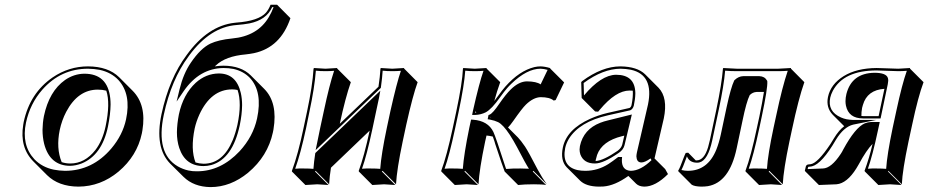

<svg xmlns="http://www.w3.org/2000/svg" viewBox="-20 -718 3902 807"><path d="M79.6 -205.1Q105.5 -326.7 201.2 -392.6Q269.5 -439 350.1 -439Q434.6 -438.5 480.5 -393.6L537.1 -336.9Q596.2 -277.8 578.6 -170.4Q577.6 -163.6 576.2 -157.2Q556.2 -62.5 478 3.4Q402.8 65.9 309.6 66.4Q226.1 65.9 177.7 18.1L121.1 -38.6Q62 -97.7 77.6 -193.4Q78.6 -199.7 79.6 -205.1ZM391.1 -341.3Q307.6 -341.3 258.3 -248Q239.7 -212.4 231 -171.4Q215.3 -94.7 239.3 -36.6Q256.3 -30.8 275.4 -30.8Q336.4 -30.8 380.9 -87.4Q411.1 -127 423.8 -187Q444.3 -284.2 426.8 -336.9Q410.2 -341.3 391.1 -341.3ZM334.5 -408.2Q432.1 -408.2 443.4 -305.2Q444.8 -292 444.8 -278.8Q444.3 -237.8 433.6 -185.1Q408.2 -65.4 322.8 -30.8Q298.3 -21.5 275.4 -21Q189.5 -21 165.5 -113.8Q158.7 -141.6 158.7 -172.4Q159.2 -202.1 164.6 -230Q186.5 -334.5 253.4 -381.8Q291 -407.7 334.5 -408.2ZM89.4 -203.1Q69.3 -108.4 124.5 -48.8Q156.7 -15.1 206.1 -4.9Q228.5 -0.5 252.9 0Q368.2 0 448.2 -94.2Q495.6 -150.4 509.8 -216.3Q532.2 -321.8 478 -381.3Q447.8 -413.6 399.4 -424.3Q376 -428.7 350.1 -429.2Q235.8 -429.2 157.7 -340.8Q106.4 -282.2 89.4 -203.1Z M658.7 -237.8Q691.4 -389.2 764.6 -486.8Q853 -609.4 965.3 -622.1Q969.7 -622.6 973.1 -623Q1066.9 -629.9 1098.1 -665Q1109.9 -679.2 1117.2 -698.2H1144.5L1200.7 -641.6Q1159.2 -518.6 1047.4 -494.6Q1030.3 -491.2 1012.7 -489.3Q928.2 -481.9 887.7 -443.4Q884.8 -440.4 882.8 -439Q901.4 -441.9 919.9 -441.9Q993.2 -441.4 1033.7 -401.4L1090.3 -344.7Q1148.4 -286.6 1129.4 -173.8Q1128.4 -167 1127 -161.6Q1105.5 -61.5 1022.9 7.8Q949.2 68.4 864.7 68.4Q794.4 67.4 751.5 25.4L694.8 -30.8Q629.4 -98.1 658.7 -237.8ZM956.1 -342.3Q866.7 -342.3 817.9 -236.3Q804.7 -207 798.3 -178.2Q780.3 -90.3 801.8 -35.2Q817.9 -30.3 835.4 -29.8Q917.5 -29.8 958.5 -129.9Q970.2 -159.2 978 -193.8Q997.1 -284.7 978.5 -339.8Q967.3 -342.3 956.1 -342.3ZM899.9 -409.2Q973.1 -409.2 992.2 -327.1Q997.6 -303.2 997.6 -275.9Q997.1 -236.8 987.8 -191.9Q957.5 -49.8 868.2 -24.4Q851.6 -20 835.4 -20Q758.8 -20 733.4 -96.2Q723.6 -126 723.6 -162.1Q724.1 -197.3 731.9 -237.3Q750 -321.3 802.7 -370.1Q845.7 -408.7 899.9 -409.2ZM668.5 -235.8Q633.8 -72.8 727.5 -18.6Q748 -6.8 771.5 -1.5Q789.1 2.4 808.1 2Q907.7 2 986.8 -82Q1043.9 -144 1060.5 -220.2Q1084.5 -332 1030.3 -390.6Q1002.9 -418.9 961.4 -428.2Q941.4 -432.1 919.9 -432.1Q818.8 -431.2 752.4 -335.4L722.2 -291L734.9 -343.3Q751 -409.2 782.2 -454.6Q822.8 -514.6 864.3 -534.7Q899.4 -550.8 955.1 -556.2Q1063 -565.9 1110.4 -647Q1121.6 -666 1129.9 -688H1124Q1100.1 -634.3 1028.3 -619.6Q1004.9 -615.2 974.1 -612.8Q863.8 -604.5 775.9 -485.8Q773.9 -482.9 772.5 -481Q700.2 -383.8 668.5 -235.8Z M1533.7 -168.9 1371.1 -13.2Q1365.2 23.4 1363.3 56.6L1306.6 0L1304.2 2.9L1360.8 59.6Q1358.9 59.6 1313.5 56.6Q1313.5 56.6 1263.7 59.6L1207 2.9V0Q1232.9 -69.8 1255.9 -180.2L1270.5 -249Q1293.5 -356.9 1297.9 -429.2L1299.8 -432.1Q1301.8 -432.1 1348.1 -429.2Q1348.1 -429.2 1396.5 -432.1L1397.9 -429.2L1454.6 -372.6Q1431.6 -307.1 1408.2 -197.8L1570.8 -353.5Q1577.1 -395 1579.1 -429.2L1580.6 -432.1Q1582.5 -432.1 1628.9 -429.2Q1628.9 -429.2 1677.7 -432.1L1679.2 -429.2L1735.4 -372.6Q1715.3 -317.9 1687.5 -193.4L1672.4 -122.6Q1647.9 -6.3 1644.5 56.6L1587.9 0L1585 2.9L1641.6 59.6Q1639.6 59.6 1594.2 56.6Q1594.2 56.6 1544.9 59.6L1488.3 2.9L1487.8 0Q1510.3 -60.1 1533.7 -168.9ZM1341.3 -252Q1364.3 -360.4 1384.3 -420.4Q1367.7 -418.9 1348.1 -418.9Q1324.2 -418.9 1307.6 -420.9Q1302.2 -349.6 1280.3 -247.1L1266.1 -177.7Q1243.7 -73.2 1220.7 -8.8Q1237.3 -10.3 1256.8 -9.8Q1281.2 -9.8 1297.4 -8.3Q1299.8 -40 1304.7 -71.3L1305.2 -74.7L1578.6 -336.9L1572.8 -305.7Q1568.4 -282.2 1560.5 -248L1545.4 -176.8Q1521.5 -64.5 1501.5 -8.8Q1518.1 -10.3 1537.6 -9.8Q1561.5 -9.8 1578.1 -8.3Q1582.5 -69.8 1606 -181.2L1621.1 -252Q1647.9 -371.1 1665 -420.4Q1648.4 -418.9 1628.9 -418.9Q1605 -418.9 1588.4 -420.9Q1586.4 -389.2 1581.1 -352.1L1580.6 -348.6L1306.6 -86.9L1313 -117.7Q1318.4 -144.5 1326.2 -182.1Z M1897.9 -250Q1923.3 -369.1 1925.8 -429.2L1927.2 -432.1Q1929.2 -432.1 1975.6 -429.2Q1975.6 -429.2 2024.4 -432.1L2025.9 -429.2L2082.5 -372.6Q2068.8 -335 2057.6 -293.5Q2062.5 -299.8 2071.8 -312.5Q2091.8 -340.3 2104 -354Q2162.6 -420.4 2226.1 -436Q2239.7 -439 2252 -439Q2270.5 -438.5 2291.5 -432.1L2294.4 -428.2L2351.1 -371.6L2315.4 -297.4L2307.1 -295.4Q2291 -309.6 2252 -309.6Q2221.7 -308.6 2190.4 -278.3Q2174.3 -262.7 2137.2 -209.5Q2124 -190.9 2115.2 -182.1L2157.2 -140.1Q2169.4 -127.4 2187 -101.6Q2201.2 -80.1 2240.2 -4.9Q2258.3 28.8 2278.3 56.6L2221.7 0L2219.2 2.9L2275.4 59.6Q2260.7 56.6 2224.1 56.6Q2184.1 56.6 2157.7 59.6L2101.1 2.9Q2093.3 -16.6 2061.5 -112.8Q2060.1 -116.7 2058.1 -124.5Q2053.7 -138.2 2051.3 -144Q2039.1 -147 2024.9 -148.4L2019 -122.6Q1994.6 -6.3 1991.2 56.6L1934.6 0L1932.1 2.9L1988.8 59.6Q1986.8 59.6 1941.4 56.6L1891.6 59.6L1835 2.9L1834.5 0Q1857.4 -61 1882.8 -179.2ZM2044.4 -224.6 2042 -227.1 2041.5 -226.1V-225.1Q2043.5 -224.6 2044.4 -224.6ZM1982.4 -245.1 1977.5 -250 1976.6 -245.1Q1980 -245.1 1982.4 -245.1ZM1907.7 -248 1892.6 -176.8Q1868.7 -64.5 1848.6 -8.8Q1865.2 -10.3 1884.8 -9.8Q1908.7 -9.8 1925.3 -8.3Q1929.7 -69.8 1952.6 -181.2L1960 -215.3L1968.8 -214.8Q2031.2 -210 2053.7 -163.6Q2059.1 -151.9 2071.3 -116.2Q2104.5 -16.6 2105.5 -12.7Q2106.4 -9.8 2107.4 -7.8Q2135.7 -10.3 2167.5 -9.8Q2185.5 -9.8 2203.1 -8.8Q2190.9 -26.9 2152.8 -100.1Q2137.7 -128.4 2122.1 -152.3Q2094.7 -193.8 2073.7 -204.6Q2059.6 -211.4 2039.6 -215.3L2029.8 -216.8L2033.2 -234.4L2038.1 -236.3Q2051.3 -241.7 2079.1 -282.7Q2106.4 -322.3 2127 -342.3Q2161.6 -376 2195.3 -376Q2234.9 -375.5 2252.4 -363.3L2281.7 -424.3Q2266.1 -428.7 2252 -429.2Q2194.8 -429.2 2128.9 -365.7Q2119.1 -356.4 2111.3 -347.2Q2100.1 -334.5 2081.5 -308.6Q2046.9 -259.8 2022 -246.1Q2001.5 -235.8 1977.1 -234.9H1964.4L1967.8 -252Q1994.6 -371.1 2012.2 -420.4Q1995.6 -418.9 1975.6 -418.9Q1951.7 -418.9 1935.5 -420.9Q1931.6 -361.3 1907.7 -248Z M2483.4 -41Q2516.6 -43.5 2575.7 -84Q2591.3 -95.7 2595.2 -109.9L2604 -147.9L2594.2 -145.5Q2510.7 -125 2489.7 -66.9Q2486.3 -56.6 2483.9 -45.4Q2483.4 -42.5 2483.4 -41ZM2639.6 -336.9Q2633.3 -337.4 2626 -337.4Q2568.4 -337.4 2501 -256.8Q2497.1 -252.4 2494.1 -248.5L2481.4 -249.5L2424.8 -306.2L2422.9 -373L2426.8 -377Q2510.7 -439 2587.9 -439Q2658.2 -438 2691.4 -405.8L2748 -349.1Q2788.1 -307.1 2770 -220.2Q2769 -215.8 2754.4 -152.8Q2737.3 -80.6 2731 -52.2L2775.9 -7.3L2787.6 13.7Q2734.9 66.4 2688 66.4Q2666 65.9 2653.8 54.2L2621.1 21.5Q2564 62.5 2515.6 65.9Q2506.3 66.4 2497.1 66.4Q2443.8 65.9 2418.5 41.5L2361.8 -15.1Q2334.5 -43.9 2345.7 -98.1Q2361.8 -174.3 2460.9 -218.8Q2494.6 -233.9 2533.2 -243.2L2626 -264.2Q2632.3 -267.6 2634.3 -275.9Q2641.6 -312 2639.6 -336.9ZM2584 -45.9V-47.9H2582ZM2657.2 -78.1Q2661.1 -95.7 2688.5 -213.4Q2702.6 -274.4 2703.6 -278.8Q2729 -403.3 2631.8 -424.8Q2611.8 -428.7 2587.9 -429.2Q2514.2 -428.7 2433.1 -369.1L2434.6 -316.9Q2506.8 -402.8 2569.3 -403.8Q2648.9 -403.8 2650.4 -327.1Q2650.4 -325.2 2650.4 -324.2Q2649.9 -301.3 2644 -273.9Q2639.6 -258.8 2628.9 -254.4L2535.6 -233.4Q2415 -206.1 2370.6 -133.8Q2359.4 -114.7 2355.5 -95.7Q2340.3 -17.6 2408.7 -2.9Q2423.8 0 2440.4 0Q2492.2 0 2537.6 -28.8Q2554.2 -39.6 2575.7 -56.2L2578.6 -58.1H2594.7L2593.8 -47.4Q2592.3 -1.5 2631.8 0Q2673.3 -1 2718.3 -44.9L2714.4 -52.2Q2690.4 -35.2 2676.3 -35.2Q2656.7 -35.2 2655.3 -58.1Q2655.3 -60.1 2654.8 -61Q2655.3 -69.3 2657.2 -78.1ZM2635.7 -236.8 2605 -107.9Q2600.1 -88.4 2581.1 -75.7Q2516.1 -30.8 2480.5 -30.8Q2433.6 -30.8 2419.4 -68.8Q2416 -79.6 2416 -89.8Q2416.5 -97.2 2417.5 -104Q2432.6 -174.8 2503.4 -202.1Q2518.6 -208 2535.2 -211.9Z M3076.2 -94.2Q3045.9 48.8 2955.1 64.5Q2941.4 66.4 2927.7 66.4Q2900.4 65.9 2887.7 58.6L2831.1 2L2830.6 -1Q2836.9 -9.3 2854 -56.2Q2858.4 -67.9 2862.3 -75.2L2872.6 -76.2L2904.3 -43.9Q2906.7 -43.9 2907.7 -43.9Q2939.5 -43.9 2956.1 -99.1Q2960 -113.3 2963.9 -129.9L2991.2 -258.8Q3013.7 -366.2 3018.6 -429.2L3020 -432.1Q3022 -432.1 3076.7 -429.2H3251.5L3304.2 -432.1L3304.7 -429.2L3360.8 -372.6Q3336.4 -303.7 3308.6 -172.4L3297.9 -122.6Q3273.4 -6.3 3270 56.6L3213.4 0L3210.9 2.9L3267.1 59.6Q3265.1 59.6 3219.7 56.6L3170.4 59.6L3113.8 2.9L3113.3 0Q3136.2 -61 3161.1 -179.2L3171.9 -229Q3183.6 -285.2 3190.9 -331.5H3160.2Q3143.6 -330.6 3131.3 -318.4Q3117.2 -290.5 3100.6 -209.5ZM3009.8 -153.3 3034.2 -268.1Q3051.8 -350.1 3065.9 -379.4L3066.9 -380.9L3067.9 -381.8Q3084.5 -397.5 3104 -397.9H3171.9Q3193.8 -397 3203.6 -379.9L3204.6 -377.9L3205.1 -376Q3207 -347.2 3181.6 -227.1L3170.9 -176.8Q3147 -64.5 3127 -8.8Q3144.5 -10.3 3163.1 -9.8Q3187 -9.8 3203.6 -8.3Q3207.5 -69.8 3231.4 -181.2L3242.2 -231Q3268.1 -353.5 3291 -420.4Q3272 -418.9 3251.5 -418.9H3076.7Q3050.8 -418.9 3027.8 -420.9Q3022.9 -359.4 3001 -256.8L2973.6 -127.9Q2955.6 -43.9 2919.4 -35.2Q2913.1 -33.7 2907.7 -34.2Q2877.4 -35.2 2867.2 -61Q2864.7 -54.7 2859.9 -41.5Q2850.6 -15.6 2844.2 -3.4Q2857.4 0 2871.1 0Q2954.6 0 2990.7 -88.9Q3002 -117.2 3009.8 -153.3Z M3814 -194.3 3798.3 -121.6Q3773.4 -3.9 3770.5 56.6L3713.9 0L3712.4 2.9L3769 59.6Q3767.1 59.6 3720.7 56.6Q3720.7 56.6 3671.9 59.6L3615.2 2.9L3613.8 0Q3633.8 -54.2 3647.5 -113.3Q3621.6 -86.9 3589.4 -27.3Q3550.3 43.5 3506.8 54.7Q3500.5 56.2 3495.6 56.6L3421.9 59.6L3365.2 2.9L3362.8 0L3367.2 -19Q3370.1 -26.4 3378.4 -26.9L3386.7 -27.8Q3416 -31.2 3470.2 -112.3Q3478.5 -125 3484.9 -136.2Q3505.9 -170.9 3528.3 -187.5L3480 -235.8Q3451.2 -266.1 3460 -310.1Q3471.2 -363.8 3525.9 -397.9Q3580.6 -431.6 3664.6 -432.1Q3683.1 -432.1 3710.4 -430.7Q3737.8 -429.2 3755.4 -429.2L3804.7 -432.1L3805.2 -429.2L3861.8 -372.6Q3838.9 -311.5 3814 -194.3ZM3600.6 -230.5Q3604.5 -230.5 3607.9 -230H3672.9L3697.3 -344.7Q3625 -339.8 3606.9 -276.9Q3605 -270.5 3603.5 -264.6Q3600.1 -245.6 3600.6 -230.5ZM3747.6 -252.9Q3771.5 -364.3 3791.5 -420.4Q3773.9 -418.9 3755.4 -418.9Q3736.8 -418.9 3709.5 -420.4Q3682.6 -421.9 3664.6 -421.9Q3526.4 -421.9 3480.5 -336.4Q3472.7 -321.3 3469.7 -308.1Q3457 -249.5 3515.1 -224.1Q3526.4 -219.2 3538.1 -216.8Q3551.8 -214.4 3564.5 -213.9H3663.1L3566.4 -194.3Q3526.4 -184.6 3493.7 -130.9Q3435.1 -29.8 3393.1 -19Q3390.1 -18.6 3388.2 -18.1L3379.4 -17.1L3377 -16.6L3374.5 -7.3L3438.5 -9.8Q3474.1 -10.7 3514.2 -71.8Q3520 -80.6 3523.9 -88.9Q3574.7 -182.6 3615.2 -199.7Q3627.9 -204.6 3640.1 -205.1H3677.7L3669.4 -167Q3647.9 -65.9 3627.9 -8.8Q3644.5 -10.3 3664.1 -9.8Q3688 -9.8 3704.6 -8.3Q3708.5 -68.4 3731.9 -180.2ZM3681.2 -220.2H3607.9Q3546.9 -220.2 3535.6 -273.9Q3533.7 -283.7 3533.7 -292.5Q3533.7 -307.1 3537.6 -323.2Q3560.1 -410.6 3655.3 -412.1Q3705.1 -412.1 3711.9 -390.1Q3713.4 -384.8 3713.4 -378.9Q3712.9 -371.6 3711.4 -363.8Z"/></svg>

Font: Linux Biolinum Shadow O
Style: Italic
Weight: 400
Italic angle: -12°
Designer: Philipp H. Poll
Foundry: Philipp H. Poll
Version: Version 0.6.2